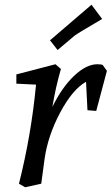

<svg xmlns="http://www.w3.org/2000/svg" viewBox="-20 -775 471 810"><path d="M391 -504Q410 -504 414 -500L431 -476L386 -307L349 -310L343 -430Q286 -398 234 -300.5Q182 -203 168 -104L154 0L86 15L60 0Q112 -206 132 -418L49 -422V-461L214 -504L237 -484Q215 -409 201 -324Q241 -406 292.5 -455Q344 -504 391 -504ZM366 -755 411 -695Q308 -635 294 -624L223 -564L191 -605Z"/></svg>

Font: Andada
Style: Italic
Weight: 400
Italic angle: -8.29999°
Designer: Carolina Giovagnoli
Foundry: Carolina Giovagnoli
Version: Version 1.003